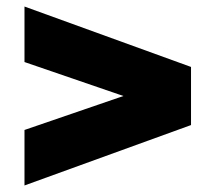

<svg xmlns="http://www.w3.org/2000/svg" viewBox="-20 -644 660 588"><path d="M565 -439 55 -624V-454L358 -350L55 -246V-76L565 -261Z"/></svg>

Font: Montserrat Custom Black
Style: Regular
Weight: 900
Designer: Julieta Ulanovsky
Foundry: Julieta Ulanovsky
Version: Version 7.200